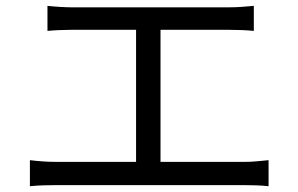

<svg xmlns="http://www.w3.org/2000/svg" viewBox="-20 -689 1040 669"><path d="M145.4 -668.6Q165.4 -666.3 189.8 -664.9Q214.2 -663.5 229.3 -663.5H778.6Q801.6 -663.5 824 -665.2Q846.3 -666.9 864.4 -668.6V-581.3Q845.3 -583.3 822.6 -584.2Q800 -585.1 778.6 -585.1H229.3Q214.8 -585.1 189.5 -584.2Q164.1 -583.3 145.4 -581.3ZM454.1 -81.8V-618.7H539.3V-81.8ZM84.2 -130.9Q106.2 -128.2 128.8 -126.6Q151.4 -125 172.4 -125H833.2Q856.1 -125 876.4 -127.1Q896.8 -129.2 915.8 -130.9V-40.1Q895.6 -42.5 871.8 -43.2Q848 -43.9 833.2 -43.9H172.4Q151.8 -43.9 129.5 -43.2Q107.2 -42.5 84.2 -40.1Z"/></svg>

Font: Noto Sans TC Thin
Style: Regular
Weight: 100
Designer: Ryoko NISHIZUKA 西塚涼子 (kana, bopomofo & ideographs); Paul D. Hunt (Latin, Greek & Cyrillic); Sandoll Communications 산돌커뮤니
Foundry: Adobe
Version: Version 2.004-H2;hotconv 1.0.118;makeotfexe 2.5.65603